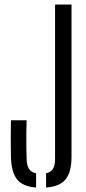

<svg xmlns="http://www.w3.org/2000/svg" viewBox="-20 -820 378 846"><path d="M139 6.3Q79.3 1.7 54.5 -30.4Q29.6 -62.5 28.2 -129.8Q27.3 -170.9 27.3 -209.9Q27.3 -249 28.2 -290.1H97.3Q96.4 -263.3 96.1 -233.7Q95.9 -204.1 96.1 -174.7Q96.4 -145.2 97.3 -118.5Q98.3 -91.2 107.8 -76Q117.4 -60.8 139 -56.2ZM183.1 6.3V-56.7Q203.8 -60.9 213.2 -76.1Q222.6 -91.2 222.6 -118.5V-800H295.1V-129.8Q295.1 -62.4 269.5 -30.3Q243.9 1.7 183.1 6.3Z"/></svg>

Font: Big Shoulders Stencil Thin
Style: Regular
Weight: 100
Designer: Patric King
Foundry: XO Type Co
Version: Version 2.001